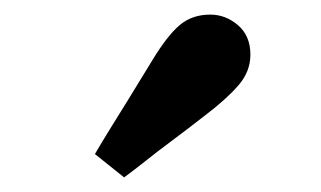

<svg xmlns="http://www.w3.org/2000/svg" viewBox="-20 -798 440 263"><path d="M110 -587Q120 -604 130.5 -621Q141 -638 155 -660.5Q169 -683 189 -716Q209 -749 226 -763.5Q243 -778 268 -778Q289 -778 306 -763.5Q323 -749 323 -723Q323 -700 306.5 -681Q290 -662 261 -640Q234 -619 214.5 -604.5Q195 -590 180 -578Q165 -566 150 -555Z"/></svg>

Font: Source Serif 4 18pt
Style: Bold
Weight: 700
Designer: Frank Grießhammer
Foundry: Adobe Systems Incorporated
Version: Version 4.004;hotconv 1.0.116;makeotfexe 2.5.65601